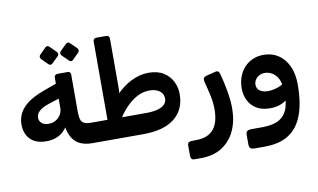

<svg xmlns="http://www.w3.org/2000/svg" viewBox="-94 -953 2324 1405"><g transform="rotate(-10 1068.0 -250.5)"><path d="M531 5Q454 5 411 -30.5Q368 -66 354 -143Q330 -106 291 -86.5Q252 -67 202 -67Q124 -67 83 -108.5Q42 -150 42 -220Q42 -261 60.5 -299.5Q79 -338 121.5 -371Q164 -404 235 -431L342 -470V-515Q342 -527 349 -533Q356 -539 367 -539H443Q453 -539 458.5 -532.5Q464 -526 464 -517V-237Q464 -181 481.5 -162.5Q499 -144 546 -144H577Q583 -144 587 -139Q591 -134 591 -128V-22Q591 5 562 5ZM239 -190Q269 -190 292.5 -203.5Q316 -217 329.5 -240Q343 -263 343 -291V-359L261 -332Q216 -317 193 -295.5Q170 -274 170 -248Q170 -221 189 -205.5Q208 -190 239 -190ZM343 -620Q337 -614 328 -613.5Q319 -613 312 -621L266 -667Q260 -674 259.5 -682.5Q259 -691 266 -698L312 -744Q319 -752 327.5 -751.5Q336 -751 343 -744L389 -698Q396 -691 396.5 -682Q397 -673 390 -666ZM496 -620Q489 -612 480.5 -613Q472 -614 465 -621L418 -667Q412 -673 412 -682.5Q412 -692 418 -698L465 -744Q472 -751 480 -751.5Q488 -752 495 -744L542 -698Q549 -691 549 -682Q549 -673 542 -666Z M570 5Q559 5 552.5 -1Q546 -7 546 -19V-121Q546 -131 553 -137.5Q560 -144 570 -144H669Q711 -238 768 -301.5Q825 -365 891 -398Q957 -431 1023 -431Q1090 -431 1133.5 -403.5Q1177 -376 1199 -332.5Q1221 -289 1221 -238Q1221 -160 1184 -105.5Q1147 -51 1078 -23Q1009 5 910 5ZM776 -144H957Q1032 -144 1071 -165Q1110 -186 1110 -226Q1110 -260 1081.5 -281.5Q1053 -303 1005 -302Q961 -302 920 -281.5Q879 -261 842.5 -225.5Q806 -190 776 -144ZM668 -115V-727Q668 -737 674.5 -743.5Q681 -750 691 -750H766Q777 -750 783 -743.5Q789 -737 789 -727V-431Q789 -403 789 -382Q789 -361 788.5 -344Q788 -327 786 -310Q784 -293 780.5 -271.5Q777 -250 772 -221Z M1245 251Q1230 251 1223.5 243Q1217 235 1217 221V142Q1217 128 1225.5 121.5Q1234 115 1249 115H1277Q1342 115 1380.5 90.5Q1419 66 1436 21.5Q1453 -23 1453 -84Q1453 -133 1442 -184.5Q1431 -236 1416 -291Q1411 -312 1416 -321.5Q1421 -331 1438 -336L1505 -353Q1519 -357 1527.5 -351Q1536 -345 1541 -324Q1557 -264 1569 -196Q1581 -128 1581 -68Q1581 23 1548.5 95Q1516 167 1451.5 209Q1387 251 1292 251Z M1690 249Q1672 249 1662 241.5Q1652 234 1652 212V139Q1652 121 1662 113.5Q1672 106 1694 106H1779Q1860 105 1905.5 76.5Q1951 48 1967.5 -11Q1984 -70 1979 -161L2084 -158Q2084 -21 2050 69.5Q2016 160 1946.5 204.5Q1877 249 1769 249ZM1975 -159Q1969 -217 1936.5 -249.5Q1904 -282 1862 -282Q1835 -282 1816.5 -271Q1798 -260 1788.5 -243.5Q1779 -227 1779 -209Q1779 -179 1802.5 -163Q1826 -147 1859 -147Q1902 -147 1940 -162Q1978 -177 1993 -196L2004 -85Q1983 -54 1939.5 -36Q1896 -18 1842 -21Q1789 -23 1751.5 -47Q1714 -71 1694.5 -111Q1675 -151 1675 -200Q1675 -242 1688 -280.5Q1701 -319 1726.5 -349Q1752 -379 1789.5 -396.5Q1827 -414 1875 -414Q1936 -414 1983 -383.5Q2030 -353 2057 -295.5Q2084 -238 2084 -158Z"/></g></svg>

Font: Rubik SemiBold
Style: Italic
Weight: 600
Italic angle: -12°
Designer: Hubert and Fischer
Foundry: Hubert and Fischer
Version: Version 2.300;gftools[0.9.30]